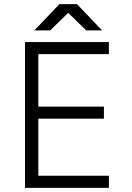

<svg xmlns="http://www.w3.org/2000/svg" viewBox="-20 -902 633 922"><path d="M100 0V-700H503V-642H164V-390H479V-332H164V-58H503V0ZM394 -756 266 -881V-882H350L470 -756ZM145 -756 265 -882H349V-881L221 -756Z"/></svg>

Font: Figtree Light
Style: Regular
Weight: 300
Designer: Erik Kennedy
Foundry: Erik Kennedy
Version: Version 2.001;gftools[0.9.30]